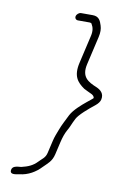

<svg xmlns="http://www.w3.org/2000/svg" viewBox="-89 -707 561 893"><g transform="rotate(10 191.5 -261.0)"><path d="M211.4 -621H266.4C269 -621 271.5 -620.3 273.9 -619C275.2 -619 276.3 -617.7 277 -615C285.2 -601.9 289 -584.6 283.5 -561L252.8 -428C237.9 -363.4 260.9 -336.9 295.3 -313C301.3 -310.3 307 -307.5 312.3 -304.5C324.7 -297.5 344.6 -293.7 346.2 -278C345.2 -276.7 343.5 -275 341 -273L317.6 -254C295 -235.6 261.9 -206.9 247.6 -180C236.4 -156.8 220.3 -127.4 212 -104C205.4 -86.4 198.1 -69.9 193.1 -48L179.7 10C173.8 35.5 157.6 42.4 143.6 58C123.5 79.3 100.8 88.7 69.8 96C49.9 97.9 27.5 98.2 25.4 119.5C23.4 140.1 48.2 134.9 66.8 131C107.9 127 143.1 105.5 167.8 79C188.3 58 207.3 46.1 215.7 10L229.1 -48C234.5 -71.4 241.2 -91.9 251.4 -110C266.1 -134.3 272.7 -164.2 290.5 -184C301.2 -196.9 323.6 -217.4 336.6 -228L360 -247C372.3 -257 379.6 -267 382 -277C388.7 -306.3 369.9 -321.3 350.2 -330C308.6 -347.1 274.3 -365.1 288.8 -428L319.5 -561C324.8 -583.8 324.2 -600.6 319.2 -616C312.6 -637 305.1 -657 274.7 -657H219.7C210.2 -657 199.6 -648.1 197.4 -638.5C195.2 -628.8 201.9 -621 211.4 -621Z"/></g></svg>

Font: HoneyBee
Style: LitIt
Weight: 300
Foundry: Cannot Into Space Fonts
Version: Version 0.89